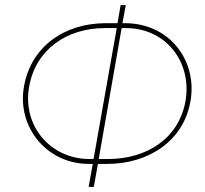

<svg xmlns="http://www.w3.org/2000/svg" viewBox="-20 -725 796 745"><path d="M324 -89H340L324 0H344L360 -89H396C554 -89 692 -176 719 -332C747 -488 639 -635 465 -635H455L468 -705H448L436 -635H390C231 -635 100 -545 73 -389C45 -232 162 -89 324 -89ZM93 -388C118 -533 239 -616 387 -616H433L343 -108H327C175 -108 66 -238 93 -388ZM363 -108 452 -616H468C626 -616 725 -482 700 -334C674 -186 548 -108 399 -108Z"/></svg>

Font: Fixel Display 20240404 Thin
Style: Italic
Weight: 100
Italic angle: -10°
Designer: AlfaBravo + MacPaw
Foundry: Kyrylo Tkachov, Marchela Mozhyna, Serhii Makarenko, Maria Weinstein, Zakhar Kryvoshyya
Version: Version 1.211;Glyphs 3.2 (3225)